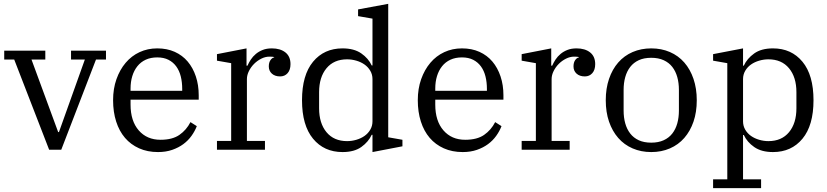

<svg xmlns="http://www.w3.org/2000/svg" viewBox="-20 -780 4307 1000"><path d="M54 -470H2V-516H216V-470H144L283 -92H287L422 -470H350V-516H532V-470H480L299 0H236Z M803 12Q748 12 704.5 -7.5Q661 -27 631 -62Q601 -97 585 -147Q569 -197 569 -258Q569 -318 586.5 -367.5Q604 -417 634.5 -453Q665 -489 707 -508.5Q749 -528 799 -528Q850 -528 890 -510Q930 -492 957.5 -459.5Q985 -427 1000 -382Q1015 -337 1015 -284V-261H660V-235Q660 -150 702.5 -101Q745 -52 816 -52Q878 -52 914.5 -77.5Q951 -103 972 -144L1005 -123Q995 -97 977.5 -72.5Q960 -48 935 -29.5Q910 -11 877 0.5Q844 12 803 12ZM660 -307H929V-317Q929 -352 921.5 -382Q914 -412 898 -434Q882 -456 857.5 -468.5Q833 -481 799 -481Q765 -481 739 -469Q713 -457 695.5 -435Q678 -413 669 -383.5Q660 -354 660 -319Z M1110 -46H1184V-451L1110 -464V-498L1264 -528V-438H1269Q1276 -454 1286.5 -470Q1297 -486 1312.5 -499Q1328 -512 1348.5 -520Q1369 -528 1396 -528Q1440 -528 1466.5 -507Q1493 -486 1493 -446Q1493 -416 1478 -399Q1463 -382 1439 -382Q1412 -382 1396 -396.5Q1380 -411 1380 -434Q1380 -454 1388.5 -466.5Q1397 -479 1408 -481V-483Q1404 -484 1398 -484.5Q1392 -485 1383 -485Q1362 -485 1341 -474.5Q1320 -464 1303.5 -447.5Q1287 -431 1276.5 -410Q1266 -389 1266 -368V-46H1360V0H1110Z M1764 12Q1668 12 1610.5 -57.5Q1553 -127 1553 -258Q1553 -389 1610.5 -458.5Q1668 -528 1764 -528Q1824 -528 1861.5 -502Q1899 -476 1916 -439H1920V-683L1845 -696V-731L2002 -760V-65L2076 -52V-18L1920 12V-78H1916Q1899 -41 1862 -14.5Q1825 12 1764 12ZM1788 -45Q1812 -45 1836 -52Q1860 -59 1878.5 -72Q1897 -85 1908.5 -104.5Q1920 -124 1920 -148V-368Q1920 -392 1908.5 -411.5Q1897 -431 1878.5 -444Q1860 -457 1836 -464Q1812 -471 1788 -471Q1719 -471 1680.5 -424.5Q1642 -378 1642 -300V-216Q1642 -138 1680.5 -91.5Q1719 -45 1788 -45Z M2390 12Q2335 12 2291.5 -7.5Q2248 -27 2218 -62Q2188 -97 2172 -147Q2156 -197 2156 -258Q2156 -318 2173.5 -367.5Q2191 -417 2221.5 -453Q2252 -489 2294 -508.5Q2336 -528 2386 -528Q2437 -528 2477 -510Q2517 -492 2544.5 -459.5Q2572 -427 2587 -382Q2602 -337 2602 -284V-261H2247V-235Q2247 -150 2289.5 -101Q2332 -52 2403 -52Q2465 -52 2501.5 -77.5Q2538 -103 2559 -144L2592 -123Q2582 -97 2564.5 -72.5Q2547 -48 2522 -29.5Q2497 -11 2464 0.5Q2431 12 2390 12ZM2247 -307H2516V-317Q2516 -352 2508.5 -382Q2501 -412 2485 -434Q2469 -456 2444.5 -468.5Q2420 -481 2386 -481Q2352 -481 2326 -469Q2300 -457 2282.5 -435Q2265 -413 2256 -383.5Q2247 -354 2247 -319Z M2697 -46H2771V-451L2697 -464V-498L2851 -528V-438H2856Q2863 -454 2873.5 -470Q2884 -486 2899.5 -499Q2915 -512 2935.5 -520Q2956 -528 2983 -528Q3027 -528 3053.5 -507Q3080 -486 3080 -446Q3080 -416 3065 -399Q3050 -382 3026 -382Q2999 -382 2983 -396.5Q2967 -411 2967 -434Q2967 -454 2975.5 -466.5Q2984 -479 2995 -481V-483Q2991 -484 2985 -484.5Q2979 -485 2970 -485Q2949 -485 2928 -474.5Q2907 -464 2890.5 -447.5Q2874 -431 2863.5 -410Q2853 -389 2853 -368V-46H2947V0H2697Z M3372 -37Q3409 -37 3436.5 -49.5Q3464 -62 3481.5 -84.5Q3499 -107 3507.5 -137.5Q3516 -168 3516 -204V-312Q3516 -348 3507.5 -378.5Q3499 -409 3481.5 -431.5Q3464 -454 3436.5 -466.5Q3409 -479 3372 -479Q3334 -479 3307 -466.5Q3280 -454 3262.5 -431.5Q3245 -409 3236.5 -378.5Q3228 -348 3228 -312V-204Q3228 -168 3236.5 -137.5Q3245 -107 3262.5 -84.5Q3280 -62 3307 -49.5Q3334 -37 3372 -37ZM3372 12Q3319 12 3275 -7Q3231 -26 3200 -61.5Q3169 -97 3152 -146.5Q3135 -196 3135 -258Q3135 -319 3152 -369Q3169 -419 3200 -454.5Q3231 -490 3275 -509Q3319 -528 3372 -528Q3425 -528 3469 -509Q3513 -490 3544 -454.5Q3575 -419 3592 -369Q3609 -319 3609 -258Q3609 -196 3592 -146.5Q3575 -97 3544 -61.5Q3513 -26 3469 -7Q3425 12 3372 12Z M3694 154H3768V-451L3694 -464V-498L3850 -528V-438H3854Q3871 -475 3908 -501.5Q3945 -528 4006 -528Q4102 -528 4159.5 -458.5Q4217 -389 4217 -258Q4217 -127 4159.5 -57.5Q4102 12 4006 12Q3946 12 3908.5 -14Q3871 -40 3854 -77H3850V154H3944V200H3694ZM3982 -45Q4051 -45 4089.5 -91.5Q4128 -138 4128 -216V-300Q4128 -378 4089.5 -424.5Q4051 -471 3982 -471Q3958 -471 3934 -464Q3910 -457 3891.5 -444Q3873 -431 3861.5 -411.5Q3850 -392 3850 -368V-148Q3850 -124 3861.5 -104.5Q3873 -85 3891.5 -72Q3910 -59 3934 -52Q3958 -45 3982 -45Z"/></svg>

Font: IBM Plex Serif
Style: Regular
Weight: 400
Designer: Mike Abbink, Paul van der Laan, Pieter van Rosmalen
Foundry: Bold Monday
Version: Version 2.6